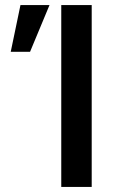

<svg xmlns="http://www.w3.org/2000/svg" viewBox="-20 -740 453 760"><path d="M61 -720H176L99 -535H22.5ZM343 0V-720H222.5V0Z"/></svg>

Font: Hauora
Style: Bold
Weight: 700
Designer: Wayne Shih
Foundry: WCYS
Version: Version 1.001;hotconv 1.0.109;makeotfexe 2.5.65596